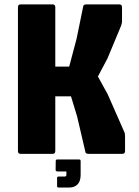

<svg xmlns="http://www.w3.org/2000/svg" viewBox="-20 -686 618 856"><path d="M72.5 0Q60 0 60 -12.5V-654Q60 -666.5 72.5 -666.5H214Q226.5 -666.5 226.5 -654V-389H288.5L321.5 -513.5L351.5 -660Q352.5 -663 356.2 -664.8Q360 -666.5 367.5 -666.5H511.5Q524 -666.5 524 -654V-591.5Q524 -586 522.5 -580.8Q521 -575.5 520 -571.5L459 -425L416.5 -345L460 -266L533.5 -99Q535.5 -95.5 536.5 -91.5Q537.5 -87.5 537.5 -80V-12.5Q537.5 0 525 0H376Q372.5 0 367.2 -1.2Q362 -2.5 361 -7.5L324 -166L296.5 -256.5H226.5V-12.5Q226.5 0 214 0ZM241 150Q234.5 150 234.5 143.5V107.5Q234.5 101 241 101H268Q276 101 276 94V78.5H234.5Q228 76.5 228 71L228.5 31.5Q228.5 25 235.5 25H333Q339.5 25 339.5 31.5V93.5Q339.5 122 325.8 136Q312 150 289.5 150Z"/></svg>

Font: Jaro
Style: Regular
Weight: 400
Designer: Agyei Archer, Celine Hurka, Mirko Velimirović
Version: Version 1.000